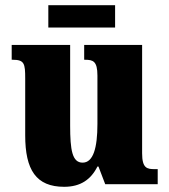

<svg xmlns="http://www.w3.org/2000/svg" viewBox="-20 -709 651 739"><path d="M166 -603H423V-689H166ZM227 10C290 10 330 -18 355 -68H359L385 0H587V-58H576C546 -58 527 -61 527 -119V-536H304V-479H307C338 -479 355 -474 355 -418V-232C355 -140 339 -83 298 -83C258 -83 250 -131 250 -226V-536H25V-479H29C74 -479 77 -464 77 -407V-188C77 -55 119 10 227 10Z"/></svg>

Font: Noto Serif Devanagari Condensed Black
Style: Regular
Weight: 900
Width: 3
Designer: Universal Thirst, Indian Type Foundry and the Monotype Design Team
Foundry: Monotype Imaging Inc.
Version: Version 2.004